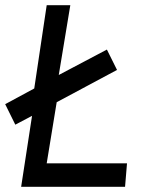

<svg xmlns="http://www.w3.org/2000/svg" viewBox="-26 -720 622 740"><path d="M245 -700 200.5 -431 386 -529 425 -450.5 192.5 -326 154 -90.5H463.5L456 0H55.5L97.5 -273.5L33 -239.5L-6 -318.5L106 -379L154 -700Z"/></svg>

Font: Urbanist Medium
Style: Italic
Weight: 500
Italic angle: -8°
Designer: Corey Hu
Foundry: Corey Hu
Version: Version 1.330; ttfautohint (v1.8.4.7-5d5b)